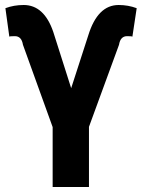

<svg xmlns="http://www.w3.org/2000/svg" viewBox="-20 -744 565 764"><path d="M452.1 -724.1Q490.2 -724.1 523.9 -711.4L506.8 -598.1Q504.9 -600.1 485.8 -600.1Q459 -600.1 453.6 -565.9L334 -239.3V0H189.5V-238.3L71.3 -565.9Q65.9 -600.1 39.1 -600.1Q18.6 -600.1 17.1 -598.1L1.5 -711.4Q35.2 -724.1 74.2 -724.1Q155.3 -724.1 191.9 -617.2L263.2 -393.1L331.5 -604Q368.7 -724.1 452.1 -724.1Z"/></svg>

Font: RobotoCondensed-Bold
Style: Bold
Weight: 700
Designer: Google
Version: Version 2.001240; 2014